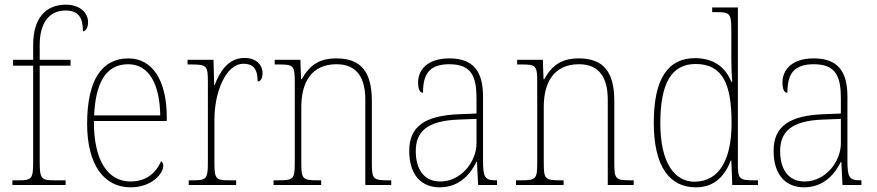

<svg xmlns="http://www.w3.org/2000/svg" viewBox="-20 -792 3755 822"><path d="M33 0H261V-20H213C157 -20 150 -26 150 -100V-511H282V-536H150V-600C150 -688 186 -747 261 -747C321 -747 335 -710 335 -658C345 -658 357 -671 357 -697C357 -739 320 -772 262 -772C174 -772 122 -712 122 -600V-536H36V-511H122V-100C122 -26 116 -20 59 -20H33Z M539 10C630 10 679 -49 679 -82C679 -93 675 -98 670 -102C649 -55 609 -15 539 -15C444 -15 381 -101 382 -274H694V-290C694 -447 633 -542 530 -542C417 -542 353 -451 353 -262C353 -87 425 10 539 10ZM666 -298H383C389 -432 430 -517 529 -517C620 -517 664 -428 666 -298Z M788 0H991V-20H965C904 -20 898 -24 898 -97V-280C898 -398 947 -519 1022 -519C1067 -519 1083 -493 1083 -443C1097 -443 1104 -459 1104 -479C1104 -515 1076 -544 1027 -544C955 -544 920 -482 899 -428H897L894 -536H783V-516H795C865 -516 870 -512 870 -441V-97C870 -24 863 -20 803 -20H788Z M1151 0H1355V-20H1343C1275 -20 1270 -25 1270 -95V-334C1270 -439 1313 -517 1421 -517C1511 -517 1544 -455 1544 -365V0H1655V-20H1644C1577 -20 1572 -25 1572 -95V-359C1572 -483 1527 -542 1420 -542C1350 -542 1307 -516 1272 -453H1269L1266 -536H1156V-516H1175C1236 -516 1242 -511 1242 -442V-95C1242 -25 1237 -20 1169 -20H1151Z M1862 10C1950 10 1996 -51 2020 -99H2022L2027 0H2108V-20H2103C2055 -20 2048 -33 2048 -107V-379C2048 -486 2007 -542 1904 -542C1804 -542 1770 -487 1770 -440C1770 -410 1777 -395 1791 -395C1791 -475 1818 -517 1904 -517C1999 -517 2020 -464 2020 -371V-306L1945 -303C1799 -297 1732 -251 1732 -146C1732 -40 1787 10 1862 10ZM1865 -15C1790 -15 1760 -74 1760 -145C1760 -226 1805 -275 1943 -280L2020 -283V-178C2020 -100 1954 -15 1865 -15Z M2189 0H2393V-20H2381C2313 -20 2308 -25 2308 -95V-334C2308 -439 2351 -517 2459 -517C2549 -517 2582 -455 2582 -365V0H2693V-20H2682C2615 -20 2610 -25 2610 -95V-359C2610 -483 2565 -542 2458 -542C2388 -542 2345 -516 2310 -453H2307L2304 -536H2194V-516H2213C2274 -516 2280 -511 2280 -442V-95C2280 -25 2275 -20 2207 -20H2189Z M2959 10C3038 10 3082 -37 3109 -105H3111L3115 0H3225V-20H3211C3145 -20 3139 -25 3139 -91V-760H3029V-740H3046C3105 -740 3111 -736 3111 -660V-543C3111 -513 3112 -477 3115 -442H3111C3085 -505 3035 -543 2955 -543C2840 -543 2779 -455 2779 -267C2779 -78 2847 10 2959 10ZM2955 -14C2867 -13 2807 -97 2807 -264C2807 -436 2855 -518 2958 -518C3075 -518 3112 -431 3112 -265C3112 -109 3060 -16 2955 -14Z M3422 10C3510 10 3556 -51 3580 -99H3582L3587 0H3668V-20H3663C3615 -20 3608 -33 3608 -107V-379C3608 -486 3567 -542 3464 -542C3364 -542 3330 -487 3330 -440C3330 -410 3337 -395 3351 -395C3351 -475 3378 -517 3464 -517C3559 -517 3580 -464 3580 -371V-306L3505 -303C3359 -297 3292 -251 3292 -146C3292 -40 3347 10 3422 10ZM3425 -15C3350 -15 3320 -74 3320 -145C3320 -226 3365 -275 3503 -280L3580 -283V-178C3580 -100 3514 -15 3425 -15Z"/></svg>

Font: Noto Serif Thai SemiCondensed Thin
Style: Regular
Weight: 100
Width: 4
Designer: Monotype Design Team
Foundry: Monotype Imaging Inc.
Version: Version 2.002